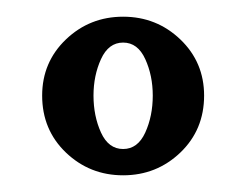

<svg xmlns="http://www.w3.org/2000/svg" viewBox="-20 -780 295 230"><path d="M127.5 -570Q87.5 -570 59 -597.2Q30.5 -624.5 30.5 -665.5Q30.5 -705.5 59 -732.8Q87.5 -760 127.5 -760Q167.5 -760 196 -732.8Q224.5 -705.5 224.5 -665.5Q224.5 -624.5 196 -597.2Q167.5 -570 127.5 -570ZM127.5 -601.5Q145 -601.5 154 -621.2Q163 -641 163 -665.5Q163 -689.5 154 -709.2Q145 -729 127.5 -729Q110 -729 101 -709.2Q92 -689.5 92 -665.5Q92 -641 101 -621.2Q110 -601.5 127.5 -601.5Z"/></svg>

Font: Imbue 24pt
Style: Bold
Weight: 700
Designer: Tyler Finck
Foundry: Etcetera Type Company
Version: Version 1.102